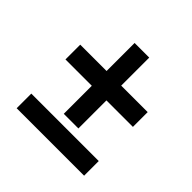

<svg xmlns="http://www.w3.org/2000/svg" viewBox="-167 -816 974 974"><g transform="rotate(45 320.5 -328.5)"><path d="M268.1 -148.9V-350.1H79.1V-456.1H268.1V-657.2H373V-456.1H563V-350.1H373V-148.9ZM79.1 0V-105H563V0Z"/></g></svg>

Font: Archivo
Style: Bold
Weight: 700
Designer: Hector Gatti
Foundry: Omnibus-Type
Version: Version 2.001